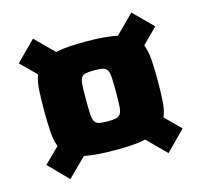

<svg xmlns="http://www.w3.org/2000/svg" viewBox="-102 -805 968 923"><g transform="rotate(-15 382.0 -344.0)"><path d="M138 5 44 -91 119 -165Q107 -196 104 -240Q101 -284 101 -345Q101 -404 103.5 -447Q106 -490 118 -522L42 -597L139 -694L230 -603Q259 -610 297 -612.5Q335 -615 383 -615Q432 -615 470 -611.5Q508 -608 537 -602L628 -693L722 -599L647 -524Q660 -492 663 -448Q666 -404 666 -345Q666 -285 663 -240.5Q660 -196 647 -166L722 -91L626 6L534 -86Q505 -79 468.5 -76.5Q432 -74 383 -74Q335 -74 296.5 -77Q258 -80 229 -86ZM383 -217Q411 -217 426 -220.5Q441 -224 448 -236.5Q455 -249 456.5 -274.5Q458 -300 458 -345Q458 -389 456.5 -414.5Q455 -440 448 -452Q441 -464 426 -467.5Q411 -471 383 -471Q356 -471 340.5 -467.5Q325 -464 318.5 -452Q312 -440 310.5 -414.5Q309 -389 309 -345Q309 -300 310.5 -274.5Q312 -249 318.5 -236.5Q325 -224 340.5 -220.5Q356 -217 383 -217Z"/></g></svg>

Font: Saira Expanded ExtraBold
Style: Regular
Weight: 800
Width: 7
Designer: Hector Gatti with collaboration of the Omnibus-Type team
Foundry: Omnibus-Type
Version: Version 1.101